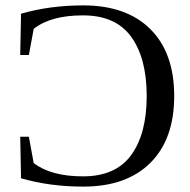

<svg xmlns="http://www.w3.org/2000/svg" viewBox="-20 -682 706 712"><path d="M289 -662Q449 -662 537.5 -574Q626 -486 626 -326Q626 -166 537.5 -78Q449 10 289 10Q164 10 58 -21L55 -175H87L105 -77Q170 -28 288 -28Q409 -28 466.5 -107Q524 -186 524 -326Q524 -466 466.5 -545.5Q409 -625 288 -625Q168 -625 105 -575L87 -478H55L58 -631Q164 -662 289 -662Z"/></svg>

Font: Libra Serif Modern
Style: Regular
Weight: 400
Designer: Stefan Peev, Context Ltd
Foundry: Stefan Peev, Context Ltd
Version: Version 1.000